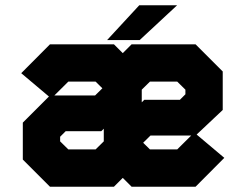

<svg xmlns="http://www.w3.org/2000/svg" viewBox="-20 -708 935 728"><path d="M169.5 0 66.5 -103V-243L169.5 -346H340.5L373.5 -378.5V-368L342.5 -398.5H239L174.5 -334.5L60.5 -430.5L169.5 -540H412L445.5 -506.5L479 -540H721.5L824.5 -437V-291L721.5 -194H550.5L517.5 -161.5V-172L548.5 -141.5H652L716.5 -205.5L830.5 -109.5L721.5 0H479L445.5 -33.5L412 0ZM197.5 -70H374.5L446 -141.5L515 -70H695.5L740.5 -115L695.5 -70H515L446 -141.5V-163L541.5 -261H701.5L762.5 -320.5V-403.5L696.5 -469H516.5L446 -397.5L376.5 -469.5H191.5L153.5 -431.5L191.5 -469.5H376.5L446 -397.5V-373.5L344.5 -277H188L128.5 -219V-140ZM197.5 -70 128.5 -140V-219L188 -277H344.5L446 -373.5V-141.5L374.5 -70ZM446 -163V-397.5L516.5 -469H696.5L762.5 -403.5V-320.5L701.5 -261H541.5ZM239 -141.5H342.5L373.5 -172V-220L364 -210.5H229L208 -189.5V-172ZM517.5 -320 527 -329.5H662L683 -350.5V-368L652 -398.5H548.5L517.5 -368ZM386 -556 508 -688H651.5L509.5 -556ZM481 -590H480.5L540.5 -653H541Z"/></svg>

Font: Tourney Black
Style: Regular
Weight: 900
Version: Version 1.015